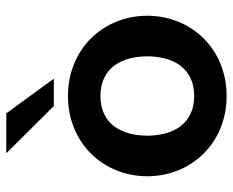

<svg xmlns="http://www.w3.org/2000/svg" viewBox="-85 -645 740 610"><g transform="rotate(-90 285.0 -340.0)"><path d="M253 -539H340L230 -690H103ZM285 10C436 10 540 -104 540 -242C540 -380 436 -494 285 -494C134 -494 30 -380 30 -242C30 -104 134 10 285 10ZM285 -93C195 -93 159 -162 159 -242C159 -322 195 -391 285 -391C375 -391 411 -322 411 -242C411 -162 375 -93 285 -93Z"/></g></svg>

Font: FREAK Grotesk
Style: Bold
Weight: 700
Designer: La Scuola Open Source
Foundry: La Scuola Open Source
Version: Version 1.000;PS 1.0;hotconv 1.0.72;makeotf.lib2.5.5900